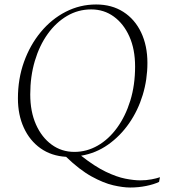

<svg xmlns="http://www.w3.org/2000/svg" viewBox="-20 -690 754 857"><path d="M561 147Q529 147 485.5 137Q442 127 388.5 97.5Q335 68 275 10Q209 6 161 -28Q113 -62 86.5 -119.5Q60 -177 60 -251Q60 -338 87 -413.5Q114 -489 162 -547Q210 -605 273.5 -637.5Q337 -670 409 -670Q479 -670 530.5 -637Q582 -604 610 -545Q638 -486 638 -409Q638 -335 617 -266Q596 -197 556.5 -140Q517 -83 462.5 -44.5Q408 -6 342 5Q403 53 452 76.5Q501 100 539.5 107.5Q578 115 606 115Q633 115 656.5 110.5Q680 106 694 101L690 122Q667 133 632.5 140Q598 147 561 147ZM312 -12Q367 -12 416 -40Q465 -68 502.5 -119.5Q540 -171 561.5 -240.5Q583 -310 583 -393Q583 -470 557.5 -527Q532 -584 488 -616Q444 -648 387 -648Q329 -648 279.5 -619Q230 -590 193 -538.5Q156 -487 135.5 -418Q115 -349 115 -269Q115 -192 140.5 -134.5Q166 -77 210.5 -44.5Q255 -12 312 -12Z"/></svg>

Font: Spectral ExtraLight
Style: Italic
Weight: 275
Italic angle: -10°
Designer: Jean-Baptiste Levee
Foundry: Production Type
Version: Version 2.001